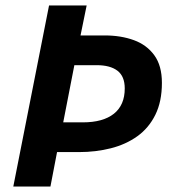

<svg xmlns="http://www.w3.org/2000/svg" viewBox="-20 -680 635 700"><path d="M28.5 0 158.8 -660H295.9L273.6 -550.8H361.8Q421 -550.8 468.1 -533.6Q515.2 -516.4 542.7 -478.4Q570.3 -440.5 570.3 -377.8Q570.3 -309.8 546.3 -261.4Q522.4 -213.1 480.6 -183.2Q438.8 -153.3 384.1 -139.4Q329.4 -125.5 267.9 -125.5H188L163.9 0ZM210.5 -233.9H281.7Q355.6 -233.9 395.2 -265.3Q434.8 -296.8 434.8 -357.6Q434.8 -401.7 408.3 -422.1Q381.7 -442.4 332.3 -442.4H251.1Z"/></svg>

Font: Source Sans 3 VF
Style: Italic
Weight: 200
Italic angle: -11°
Designer: Paul D. Hunt
Foundry: Adobe Systems Incorporated
Version: Version 3.042;hotconv 1.0.118;makeotfexe 2.5.65603